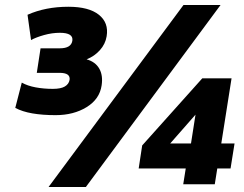

<svg xmlns="http://www.w3.org/2000/svg" viewBox="-20 -736 976 767"><path d="M41 0ZM41 -276ZM202 -276Q150 -276 109.5 -283Q69 -290 41 -305L67 -406Q90 -393 122.5 -387Q155 -381 191 -381Q223 -381 239 -390.5Q255 -400 258 -417Q262 -445 218 -445H127L142 -543H219Q264 -543 269 -573Q274 -605 219 -605Q188 -605 156 -596Q124 -587 104 -576L90 -677Q162 -709 253 -709Q335 -709 375 -677Q415 -645 406 -591Q401 -560 379 -535.5Q357 -511 326 -499Q361 -489 376.5 -462Q392 -435 386 -395Q378 -340 326 -308Q274 -276 202 -276ZM323 11H174L713 -716H861ZM712 0 722 -63H534L548 -155L788 -423H905L864 -163H917L901 -63H848L838 0ZM743 -163 761 -278 660 -163Z"/></svg>

Font: Winston ExtraBold
Style: Italic
Weight: 800
Italic angle: -9°
Designer: Original fonts by Vernon Adams / Changes by Cristiano Sobral
Foundry: Original fonts by Vernon Adams / Changes by Cristiano Sobral
Version: Version 2.503;July 17, 2020;FontCreator 13.0.0.2655 64-bit